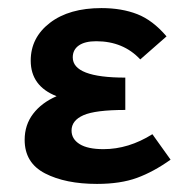

<svg xmlns="http://www.w3.org/2000/svg" viewBox="-20 -448 458 475"><path d="M402 -53Q360 -23 319 -8Q278 7 220 7Q142 7 91.5 -19Q41 -45 41 -102Q41 -139 62 -166.5Q83 -194 120 -210Q56 -235 56 -298Q56 -355 103.5 -391.5Q151 -428 231 -428Q281 -428 319.5 -413Q358 -398 392 -358L327 -301Q285 -346 218 -346Q190 -346 175 -335.5Q160 -325 160 -306Q160 -256 290 -256V-176Q216 -176 186.5 -163Q157 -150 157 -125Q157 -104 177 -91.5Q197 -79 236 -79Q298 -79 357 -116Z"/></svg>

Font: Ysabeau Infant
Style: Bold
Weight: 700
Designer: Christian Thalmann (Catharsis Fonts)
Version: Version 0.003